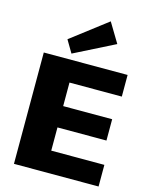

<svg xmlns="http://www.w3.org/2000/svg" viewBox="-142 -1077 911 1166"><g transform="rotate(15 314.0 -494.0)"><path d="M260 -136H594V0H62V-700H589V-564H260V-416H568V-282H260ZM480 -865 226 -737 180 -815 406 -988Z"/></g></svg>

Font: Pathway Extreme 8pt Thin 12pt ExtraBold
Style: Regular
Weight: 800
Version: Version 1.001;gftools[0.9.26]